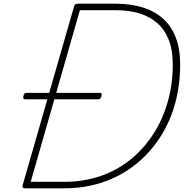

<svg xmlns="http://www.w3.org/2000/svg" viewBox="-20 -1018 1005 1038"><path d="M117 0Q98 0 102 -15L380 -982Q382 -990 386.5 -994Q391 -998 403 -998H606Q685 -998 749.5 -978.5Q814 -959 859.5 -919Q905 -879 929.5 -817Q954 -755 954 -670Q954 -554 925 -452.5Q896 -351 840.5 -268Q785 -185 708 -125Q631 -65 535 -32.5Q439 0 328 0ZM146 -35H328Q431 -35 521 -65.5Q611 -96 682.5 -153Q754 -210 806 -289Q858 -368 886 -464.5Q914 -561 914 -670Q914 -747 892.5 -802Q871 -857 831 -892.5Q791 -928 734 -945.5Q677 -963 604 -963H412ZM119 -481Q109 -481 106.5 -485.5Q104 -490 107 -500Q108 -509 113 -512.5Q118 -516 127 -516H518Q528 -516 529 -511.5Q530 -507 529 -499Q526 -489 522 -485Q518 -481 509 -481Z"/></svg>

Font: Playwrite AU QLD Thin
Style: Regular
Weight: 250
Designer: Veronika Burian, José Scaglione
Foundry: TypeTogether
Version: Version 1.002